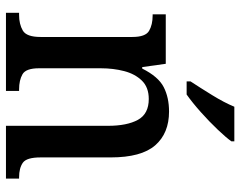

<svg xmlns="http://www.w3.org/2000/svg" viewBox="-101 -705 806 644"><g transform="rotate(90 302.0 -383.0)"><path d="M23 0V-44H30Q61 -44 82.5 -56.5Q104 -69 104 -116V-424Q104 -468 83.5 -480Q63 -492 32 -492H28V-536H194L205 -457H210Q237 -511 272 -529Q307 -547 354 -547Q427 -547 467.5 -500.5Q508 -454 508 -351V-116Q508 -69 526 -56.5Q544 -44 575 -44H579V0H402V-342Q402 -406 382 -442.5Q362 -479 312 -479Q273 -479 250.5 -456Q228 -433 218.5 -396.5Q209 -360 209 -318V-111Q209 -67 229 -55.5Q249 -44 280 -44H285V0ZM253 -619Q274 -651 299 -691.5Q324 -732 338 -766H454V-756Q442 -739 415 -710.5Q388 -682 356 -653.5Q324 -625 297 -606H253Z"/></g></svg>

Font: Noto Serif Bengali SemiCondensed Medium
Style: Regular
Weight: 500
Width: 4
Designer: Juan Bruce, Universal Thirst, Indian Type Foundry and the Monotype Design Team.
Foundry: Monotype Imaging Inc.
Version: Version 2.003; ttfautohint (v1.8.4.7-5d5b)